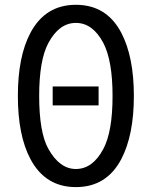

<svg xmlns="http://www.w3.org/2000/svg" viewBox="-20 -762 626 792"><path d="M293 -64.9Q362.3 -64.9 406.2 -147.5Q444.3 -218.8 444.3 -366.2Q444.3 -511.7 406.2 -585Q362.3 -667.5 293 -667.5Q224.1 -667.5 179.7 -585Q141.6 -514.2 141.6 -366.2Q141.6 -215.3 179.7 -147.5Q226.1 -64.9 293 -64.9ZM293 9.8Q167 9.8 105.5 -106Q53.7 -203.6 53.7 -366.2Q53.7 -528.8 105.5 -626.5Q167 -742.2 293 -742.2Q419.9 -742.2 480.5 -626.5Q532.2 -527.3 532.2 -366.2Q532.2 -205.1 480.5 -106Q419.9 9.8 293 9.8ZM197.3 -327.1V-405.3H386.7V-327.1Z"/></svg>

Font: Consola Mono
Style: Book
Weight: 400
Monospace: yes
Designer: Wojciech Kalinowski "wmk69" (wmk69@o2.pl)
Foundry: Wojciech Kalinowski "wmk69" (wmk69@o2.pl)
Version: Version 2.1.0